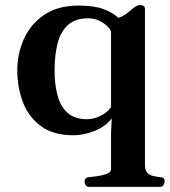

<svg xmlns="http://www.w3.org/2000/svg" viewBox="-20 -517 666 754"><path d="M328.6 216.8Q320.3 216.8 316.2 209.5Q312 202.1 312 196.8Q312 180.7 328.1 178.7Q346.2 177.2 366.7 174.1Q387.2 170.9 401.6 164.6Q416 158.2 416 147.5V4.4L418.9 -52.2Q394 -19.5 351.1 -2.7Q308.1 14.2 268.1 14.2Q189 14.2 140.4 -22Q91.8 -58.1 69.8 -116.2Q47.9 -174.3 47.9 -240.2Q47.9 -306.2 74 -364.3Q100.1 -422.4 153.6 -458.7Q207 -495.1 289.1 -495.1Q349.1 -495.1 386.5 -481.2Q423.8 -467.3 444.8 -446.8Q464.4 -453.1 480.7 -466.8Q497.1 -480.5 506.8 -487.8Q512.2 -491.7 517.8 -494.4Q523.4 -497.1 531.2 -497.1Q539.1 -497.1 544.2 -493.4Q549.3 -489.7 549.3 -481.9V131.3Q549.3 152.3 558.8 161.9Q568.4 171.4 582.3 174.3Q596.2 177.2 608.9 178.7Q619.1 179.7 622.8 182.6Q626.5 185.5 626.5 196.8Q626.5 202.1 622.3 209.5Q618.2 216.8 609.9 216.8ZM322.3 -48.8Q346.7 -48.8 374.3 -61.8Q401.9 -74.7 416 -96.7V-393.6Q407.2 -413.6 381.3 -429.4Q355.5 -445.3 327.1 -445.3Q275.9 -445.3 246.8 -418.9Q217.8 -392.6 206.1 -346.2Q194.3 -299.8 194.3 -240.2Q194.3 -185.1 206.1 -141.8Q217.8 -98.6 245.6 -73.7Q273.4 -48.8 322.3 -48.8Z"/></svg>

Font: Gelasio SemiBold
Style: Regular
Weight: 600
Designer: Eben Sorkin
Foundry: Eben Sorkin
Version: Version 1.008